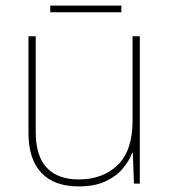

<svg xmlns="http://www.w3.org/2000/svg" viewBox="-20 -658 613 688"><path d="M481 -528V0H460L456 -111H454Q443 -81 419 -53Q395 -25 356.5 -7.5Q318 10 262 10Q174 10 128 -39Q82 -88 82 -182V-528H108V-186Q108 -98 148 -56.5Q188 -15 262 -15Q348 -15 401.5 -66.5Q455 -118 455 -226V-528ZM415 -638V-614H160V-638Z"/></svg>

Font: Noto Sans Devanagari Thin
Style: Regular
Weight: 100
Designer: Jelle Bosma - Monotype Design Team
Foundry: Monotype Imaging Inc.
Version: Version 2.004; ttfautohint (v1.8.4.7-5d5b)